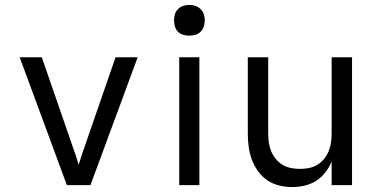

<svg xmlns="http://www.w3.org/2000/svg" viewBox="-20 -753 1540 781"><path d="M252 0 60 -520H150L270 -173Q278 -151 285.5 -128.5Q293 -106 300 -83Q307 -106 314.5 -128.5Q322 -151 330 -173L450 -520H540L348 0Z M709 0V-520H791V0ZM750 -608Q737 -608 725 -611.5Q713 -615 704 -624Q695 -633 691.5 -645Q688 -657 688 -670Q688 -683 691.5 -695Q695 -707 704 -716Q713 -725 725 -729Q737 -733 750 -733Q763 -733 775 -729Q787 -725 796 -716Q805 -707 809 -695Q813 -683 813 -670Q813 -657 809 -645Q805 -633 796 -624Q787 -615 775 -611.5Q763 -608 750 -608Z M1168 8Q1142 8 1115.5 1.5Q1089 -5 1067 -20Q1045 -35 1029 -57.5Q1013 -80 1004 -105Q995 -130 991.5 -156.5Q988 -183 988 -210V-520H1071V-210Q1071 -192 1073.5 -173.5Q1076 -155 1083 -138Q1090 -121 1102 -106.5Q1114 -92 1129.5 -82.5Q1145 -73 1163.5 -69.5Q1182 -66 1200 -66Q1218 -66 1236.5 -69.5Q1255 -73 1270.5 -82.5Q1286 -92 1298 -106.5Q1310 -121 1317 -138Q1324 -155 1326.5 -173.5Q1329 -192 1329 -210V-520H1412V0H1329V-96Q1319 -72 1303 -51.5Q1287 -31 1266 -17.5Q1245 -4 1219.5 2Q1194 8 1168 8Z"/></svg>

Font: Iosevka Aile
Style: Regular
Weight: 400
Designer: Belleve Invis
Foundry: Belleve Invis
Version: Version 28.0.1; ttfautohint (v1.8.4)